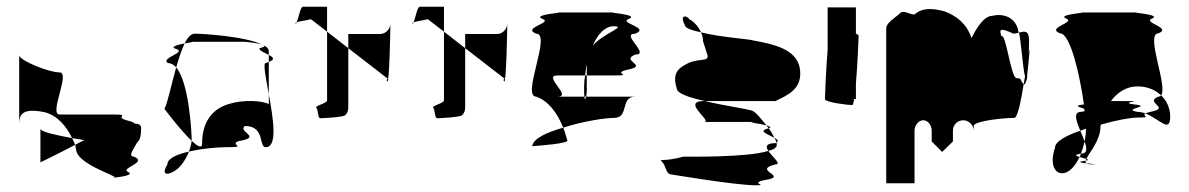

<svg xmlns="http://www.w3.org/2000/svg" viewBox="-20 -732 3529 570"><path d="M37 -367C38 -393 48 -412 112 -399C149 -390 177 -358 194 -322C207 -320 217 -318 230 -316C220 -311 212 -307 203 -302C205 -298 204 -293 206 -289C206 -247 321 -212 322 -205C341 -207 381 -213 359 -222C338 -234 419 -249 378 -267C358 -267 378 -291 387 -309C395 -315 399 -328 399 -352C399 -361 392 -365 380 -365C378 -368 372 -371 359 -374C314 -386 374 -392 315 -392H157C124 -392 190 -517 157 -517C124 -517 37 -553 37 -568ZM100 -250C100 -250 152 -275 203 -302C200 -309 198 -315 194 -322C152 -330 105 -339 100 -349ZM322 -205C315 -204 310 -204 315 -204C320 -204 322 -204 322 -204Z M468 -409C468 -409 516 -345 549 -314V-318C549 -335 542 -486 503 -532C488 -478 476 -420 468 -409ZM477 -244C460 -216 472 -210 494 -222C513 -231 531 -256 541 -282C506 -274 477 -262 477 -244ZM478 -545C487 -545 496 -540 503 -532C511 -559 519 -584 528 -603C511 -600 491 -595 496 -589C545 -577 455 -562 478 -545ZM528 -603C547 -607 563 -608 540 -608H707C704 -608 746 -605 760 -599C707 -625 578 -632 558 -632C547 -632 537 -621 528 -603ZM541 -282C588 -293 638 -295 649 -295C722 -295 658 -301 688 -313C762 -325 684 -340 707 -358C768 -358 747 -295 769 -295C805 -295 791 -381 778 -452V-423C756 -434 702 -436 662 -424C617 -412 580 -377 580 -306C580 -290 567 -297 549 -314C548 -304 545 -293 541 -282ZM751 -589C746 -583 765 -576 778 -569V-580C778 -587 773 -592 764 -597C767 -595 764 -592 751 -589ZM760 -599C761 -598 763 -598 764 -597C763 -598 762 -598 760 -599ZM769 -545C760 -545 769 -502 778 -452V-548ZM778 -548C798 -556 791 -562 778 -569Z M857 -662C858 -661 860 -663 861 -666C858 -665 856 -663 857 -662ZM861 -666C869 -669 888 -671 903 -675L951 -638V-712H879C872 -712 866 -678 861 -666ZM879 -694ZM919 -412C925 -406 923 -381 931 -381C940 -381 998 -384 1005 -390C1011 -396 1014 -404 1014 -412V-589L951 -638V-434C951 -425 913 -418 919 -412ZM1014 -589 1129 -500C1137 -500 1123 -497 1130 -490C1136 -484 1139 -647 1139 -661C1138 -644 1124 -631 1108 -631H1014ZM1139 -661C1139 -661 1139 -662 1139 -662C1139 -662 1139 -662 1139 -662Z M1204 -662C1205 -661 1207 -663 1208 -666C1205 -665 1203 -663 1204 -662ZM1208 -666C1216 -669 1235 -671 1250 -675L1298 -638V-712H1226C1219 -712 1213 -678 1208 -666ZM1226 -694ZM1266 -412C1272 -406 1270 -381 1278 -381C1287 -381 1345 -384 1352 -390C1358 -396 1361 -404 1361 -412V-589L1298 -638V-434C1298 -425 1260 -418 1266 -412ZM1361 -589 1476 -500C1484 -500 1470 -497 1477 -490C1483 -484 1486 -647 1486 -661C1485 -644 1471 -631 1455 -631H1361ZM1486 -661C1486 -661 1486 -662 1486 -662C1486 -662 1486 -662 1486 -662Z M1560 -298ZM1560 -298C1574 -299 1674 -306 1664 -316C1660 -329 1657 -341 1652 -353C1603 -339 1563 -321 1560 -298ZM1572 -445C1608 -432 1634 -398 1652 -353C1710 -372 1777 -382 1803 -382C1849 -382 1820 -445 1866 -445H1720C1718 -437 1716 -433 1715 -445H1635C1681 -445 1589 -508 1635 -508H1717C1719 -519 1719 -530 1722 -541V-508H1803C1866 -508 1790 -514 1847 -526C1905 -538 1820 -552 1866 -570C1912 -570 1820 -632 1866 -632C1912 -650 1814 -664 1847 -676C1881 -689 1775 -695 1803 -695H1635C1663 -695 1557 -689 1590 -676C1624 -664 1527 -650 1572 -632C1618 -632 1527 -445 1572 -445ZM1714 -474C1714 -460 1714 -451 1715 -445H1720C1722 -453 1722 -464 1722 -464V-508H1717C1715 -496 1714 -485 1714 -474ZM1740 -597C1754 -630 1776 -654 1801 -654C1843 -654 1774 -635 1740 -597Z M1946 -251C1958 -239 1956 -214 1974 -214C1974 -214 2164 -182 2222 -182C2269 -182 2191 -188 2264 -200C2310 -212 2215 -227 2282 -244C2302 -244 2273 -266 2261 -284C2198 -264 2024 -267 2009 -267C1948 -250 1934 -263 1946 -251ZM1989 -470C1989 -454 2028 -442 2073 -432H2282C2316 -449 2366 -467 2354 -532C2342 -586 2280 -600 2216 -612C2204 -616 2115 -622 2061 -636C2066 -626 2067 -617 2067 -610L2081 -566C2081 -549 2060 -559 2026 -546C2004 -534 1972 -523 1989 -470ZM2013 -658C2013 -649 2033 -642 2061 -636C2054 -652 2041 -668 2026 -675C2020 -687 1996 -689 2013 -658ZM2070 -370H2222C2190 -370 2231 -366 2255 -360C2238 -381 2223 -401 2211 -404C2191 -410 2125 -419 2073 -432H2070C2000 -432 2098 -370 2070 -370ZM2255 -360C2257 -357 2260 -354 2262 -351H2264C2270 -354 2265 -357 2255 -360ZM2261 -284C2277 -288 2286 -294 2286 -301C2286 -303 2286 -306 2285 -309C2284 -308 2283 -308 2282 -307C2253 -307 2253 -296 2261 -284ZM2262 -351C2227 -343 2261 -333 2279 -323C2275 -331 2269 -342 2262 -351ZM2279 -323C2282 -318 2284 -313 2285 -309C2293 -314 2288 -318 2279 -323Z M2429 -438C2429 -428 2499 -420 2510 -420C2512 -420 2514 -427 2516 -438H2521V-484C2526 -542 2529 -620 2529 -626C2529 -628 2526 -630 2521 -632V-710H2437V-583C2432 -525 2429 -444 2429 -438Z M2611 -188H2695V-344C2695 -360 2707 -375 2721 -375C2734 -375 2746 -361 2746 -344V-312L2777 -281L2809 -312V-344C2809 -361 2822 -375 2840 -375C2856 -375 2871 -360 2871 -344V-360C2880 -374 2962 -382 2991 -382C3001 -382 3011 -432 3019 -482C3007 -494 3015 -500 2998 -500C2981 -500 2966 -637 2953 -624C2945 -648 2951 -649 2989 -632C2994 -632 2999 -634 3004 -635C2998 -682 2957 -693 2926 -685C2899 -685 2876 -642 2864 -619C2850 -662 2819 -685 2785 -698C2742 -710 2715 -707 2695 -689C2678 -689 2663 -704 2651 -692C2639 -680 2611 -665 2611 -648ZM3004 -634C3009 -639 3016 -530 3023 -505C3022 -497 3020 -490 3019 -482C3021 -480 3024 -483 3026 -490C3027 -491 3028 -494 3029 -499L3028 -498V-500H3029C3030 -504 3029 -509 3030 -515C3034 -548 3037 -591 3037 -580C3037 -589 3036 -585 3034 -573C3035 -595 3035 -612 3035 -612C3035 -644 3020 -639 3004 -635ZM3029 -500C3029 -500 3029 -499 3029 -499C3029 -499 3029 -500 3029 -500Z M3112 -293C3094 -242 3114 -208 3145 -220C3160 -226 3174 -243 3185 -266C3174 -269 3167 -272 3189 -276C3193 -287 3197 -299 3200 -312C3196 -322 3192 -333 3187 -344C3144 -329 3112 -312 3112 -293ZM3127 -633C3158 -633 3186 -507 3198 -422C3163 -418 3187 -414 3199 -409C3199 -407 3200 -404 3200 -402C3198 -401 3194 -401 3190 -400C3165 -400 3175 -373 3187 -344C3193 -346 3198 -348 3204 -350C3204 -337 3202 -324 3200 -312C3207 -292 3209 -276 3190 -276H3189C3188 -272 3187 -269 3185 -266C3191 -264 3200 -262 3205 -260C3214 -280 3247 -315 3247 -356C3247 -358 3248 -360 3248 -362C3293 -375 3337 -383 3356 -383C3404 -383 3367 -387 3381 -395C3373 -398 3364 -400 3356 -400C3309 -409 3405 -416 3347 -422C3297 -429 3385 -432 3327 -432H3278C3296 -456 3320 -472 3347 -475C3378 -478 3407 -468 3427 -449C3448 -475 3379 -633 3419 -633C3461 -650 3370 -665 3400 -677C3431 -689 3331 -695 3356 -695H3190C3215 -695 3115 -689 3145 -677C3175 -665 3084 -650 3127 -633ZM3198 -254C3176 -251 3190 -249 3206 -247C3203 -249 3202 -252 3203 -255C3202 -255 3200 -254 3198 -254ZM3203 -255C3213 -257 3211 -258 3205 -260C3204 -258 3203 -257 3203 -255ZM3206 -247C3209 -245 3213 -244 3221 -244C3244 -244 3224 -245 3206 -247ZM3381 -395C3422 -379 3454 -335 3454 -386C3454 -410 3444 -433 3427 -449C3425 -447 3422 -445 3419 -445C3376 -428 3455 -413 3400 -401C3390 -399 3384 -397 3381 -395Z"/></svg>

Font: bitstorm
Style: excn
Weight: 400
Version: Version 0.2